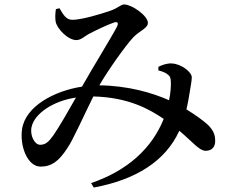

<svg xmlns="http://www.w3.org/2000/svg" viewBox="-20 -776 1040 862"><path d="M691 -476V-460C709 -455 721 -451 731 -443C744 -434 746 -427 747 -410C748 -389 746 -359 739 -326C662 -360 556 -391 426 -393C468 -465 542 -569 578 -608C605 -637 644 -649 644 -673C644 -706 571 -756 538 -756C521 -756 510 -739 473 -727C433 -713 346 -687 305 -687C276 -687 264 -711 247 -739L231 -735C228 -717 227 -695 230 -678C237 -646 285 -596 323 -596C343 -596 360 -613 376 -622C408 -639 460 -664 492 -675C507 -680 514 -674 505 -656C486 -618 397 -474 348 -387C224 -368 94 -299 79 -196C68 -119 104 -28 162 -28C213 -28 245 -54 281 -109C307 -145 357 -259 399 -343C554 -339 648 -288 715 -242C662 -111 555 -11 389 46L401 66C589 31 723 -52 785 -189C846 -138 874 -99 904 -99C934 -99 946 -120 946 -141C947 -174 935 -194 913 -216C891 -236 856 -261 817 -285C825 -319 830 -351 833 -370C836 -392 841 -412 841 -429C841 -453 793 -489 753 -491C732 -493 709 -485 691 -476ZM321 -338C288 -280 244 -203 220 -169C198 -138 184 -126 160 -126C135 -126 113 -169 122 -207C136 -267 219 -323 321 -338Z"/></svg>

Font: Noto Serif CJK KR SemiBold
Style: Regular
Weight: 600
Designer: Ryoko NISHIZUKA 西塚涼子 (kana & ideographs); Frank Grießhammer (Latin, Greek & Cyrillic); Wenlong ZHANG 张文龙 (bopomofo); San
Foundry: Adobe
Version: Version 2.001;hotconv 1.1.0;makeotfexe 2.6.0